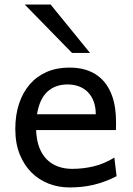

<svg xmlns="http://www.w3.org/2000/svg" viewBox="-20 -801 575 833"><path d="M136.7 -236.8Q138.2 -193.8 150.1 -162.1Q162.1 -130.4 182.9 -109.6Q203.6 -88.9 231.7 -78.6Q259.8 -68.4 293 -68.4Q340.3 -68.4 385.7 -79.1Q431.2 -89.8 476.1 -117.2L485.8 -36.6Q460 -23.4 435.1 -14.2Q410.2 -4.9 385.3 1Q360.4 6.8 334.7 9.5Q309.1 12.2 280.8 12.2Q233.9 12.2 191.4 -4.2Q148.9 -20.5 116.7 -52.5Q84.5 -84.5 65.4 -131.8Q46.4 -179.2 46.4 -241.7Q46.4 -302.2 62.7 -351.3Q79.1 -400.4 109.4 -435.3Q139.6 -470.2 183.1 -489Q226.6 -507.8 280.8 -507.8Q320.8 -507.8 351.6 -498.3Q382.3 -488.8 404.8 -471.9Q427.2 -455.1 442.4 -432.6Q457.5 -410.2 466.6 -384.3Q475.6 -358.4 479.5 -330.3Q483.4 -302.2 483.4 -274.9V-255.9Q483.4 -243.7 482.9 -236.8ZM273.4 -434.6Q219.7 -434.6 185.5 -403.1Q151.4 -371.6 140.6 -305.2H395.5Q395.5 -336.4 386.5 -360.6Q377.4 -384.8 361.1 -401.4Q344.7 -418 322.3 -426.3Q299.8 -434.6 273.4 -434.6ZM199.7 -781.2 370.6 -571.3H292.5L87.4 -781.2Z"/></svg>

Font: Andika Compact
Style: Regular
Weight: 400
Designer: Victor Gaultney, Annie Olsen, Julie Remington, Don Collingsworth, Eric Hays, Becca Hirsbrunner
Foundry: SIL International
Version: Version 5.000 ; LnSpcTght